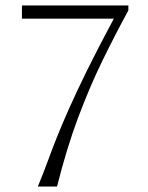

<svg xmlns="http://www.w3.org/2000/svg" viewBox="-20 -550 540 700"><path d="M118 130Q139 79 154.5 36.5Q170 -6 188 -51Q206 -96 231.5 -153.5Q257 -211 296 -290.5Q335 -370 395 -482H60V-530H448V-512Q401 -426 354.5 -331Q308 -236 265.5 -123Q223 -10 188 130Z"/></svg>

Font: Spectral SC ExtraLight
Style: Regular
Weight: 275
Designer: Jean-Baptiste Levee
Foundry: Production Type
Version: Version 2.001